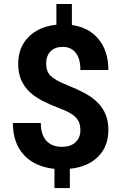

<svg xmlns="http://www.w3.org/2000/svg" viewBox="-20 -844 614 969"><path d="M385.7 -187Q385.7 -227.1 363.5 -250.7Q341.3 -274.4 288.1 -294.4Q234.9 -314.5 196.3 -334.2Q157.7 -354 130.1 -379.6Q102.5 -405.3 87.2 -439.9Q71.8 -474.6 71.8 -522.5Q71.8 -605 124.5 -657.7Q177.2 -710.4 264.6 -719.2V-823.7H342.8V-717.8Q429.2 -705.6 478 -645.8Q526.9 -585.9 526.9 -490.7H385.7Q385.7 -549.3 361.6 -578.4Q337.4 -607.4 296.9 -607.4Q256.8 -607.4 234.9 -584.7Q212.9 -562 212.9 -522Q212.9 -484.9 234.4 -462.4Q255.9 -439.9 314.2 -416.5Q372.6 -393.1 410.2 -372.3Q447.8 -351.6 473.6 -325.4Q499.5 -299.3 513.2 -265.9Q526.9 -232.4 526.9 -188Q526.9 -105 475.1 -53.2Q423.3 -1.5 332.5 7.8V105H254.9V8.3Q154.8 -2.4 99.9 -62.7Q44.9 -123 44.9 -223.1H186Q186 -165 213.6 -134Q241.2 -103 293 -103Q335.9 -103 360.8 -125.7Q385.7 -148.4 385.7 -187Z"/></svg>

Font: Shabnam FD
Style: Bold-FD
Weight: 700
Foundry: DejaVu fonts team - Redesigned by Saber Rastikerdar - Based on Vazir font
Version: Version 5.0.1